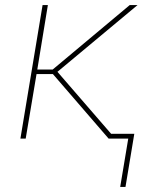

<svg xmlns="http://www.w3.org/2000/svg" viewBox="-20 -550 640 762"><path d="M457 192 489 0H411L190 -256H125L82 0H61L149 -530H170L128 -274H189L495 -530H526L208 -265L421 -19H513L478 192Z"/></svg>

Font: Iosevka Curly ThExObl
Style: Regular
Weight: 100
Width: 7
Italic angle: -9°
Monospace: yes
Designer: Belleve Invis
Foundry: Belleve Invis
Version: Version 11.1.0; ttfautohint (v1.8.3)